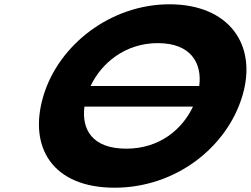

<svg xmlns="http://www.w3.org/2000/svg" viewBox="-20 -860 1169 895"><path d="M908.8 -459H402.3C452.1 -564.9 562.4 -659 715.9 -659C870.4 -659 922.7 -564.9 908.8 -459ZM373.7 -363H879.6C830.3 -258.7 725.5 -167 568.7 -167C407.8 -167 360.1 -258.7 373.7 -363ZM182.3 -413C110.2 -172 226.3 15 514.3 15C797.9 15 1037.7 -172 1109.8 -413C1181.8 -654 1044.9 -840 770 -840C499 -840 254.4 -654 182.3 -413Z"/></svg>

Font: Hussar
Style: BdSuprExtOblThree
Weight: 700
Foundry: Cannot Into Space Fonts
Version: Version 2.00